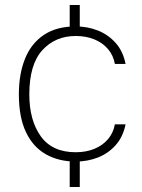

<svg xmlns="http://www.w3.org/2000/svg" viewBox="-20 -743 564 763"><path d="M281 -101Q213.5 -101 162.5 -129.8Q111.5 -158.5 83.2 -217.8Q55 -277 55 -368Q55 -449 79.5 -509.8Q104 -570.5 154.2 -604.2Q204.5 -638 281 -638Q327.5 -638 368.8 -621.8Q410 -605.5 439.5 -572.5Q469 -539.5 479 -489H436.5Q430.5 -523 409.2 -548Q388 -573 355 -586.5Q322 -600 281 -600Q199.5 -600 148 -543.2Q96.5 -486.5 96.5 -368Q96.5 -265 142 -201.5Q187.5 -138 281 -138Q322 -138 355 -151.5Q388 -165 409.2 -190Q430.5 -215 436.5 -249H479Q469 -199 439.5 -166Q410 -133 368.8 -117Q327.5 -101 281 -101ZM257 0V-118H297V0ZM257 -605V-723H297V-605Z"/></svg>

Font: Public Sans Thin Thin
Style: Regular
Weight: 250
Version: Version 2.001